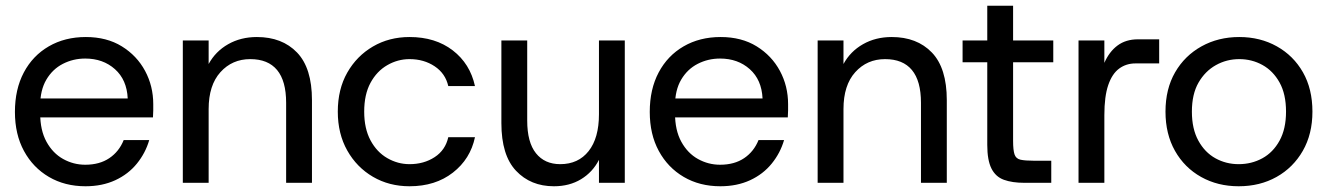

<svg xmlns="http://www.w3.org/2000/svg" viewBox="-20 -637 4625 669"><path d="M278 12Q206 12 150.5 -20.5Q95 -53 63.5 -111Q32 -169 32 -247Q32 -326 63 -384.5Q94 -443 150 -475.5Q206 -508 279 -508Q352 -508 404.5 -475.5Q457 -443 485.5 -390Q514 -337 514 -274Q514 -264 514 -252.5Q514 -241 513 -228H99V-294H425Q422 -359 380.5 -396Q339 -433 277 -433Q235 -433 199 -414.5Q163 -396 141.5 -359.5Q120 -323 120 -269V-242Q120 -183 142 -143Q164 -103 200 -83Q236 -63 277 -63Q327 -63 361 -86Q395 -109 411 -149H500Q487 -104 457 -67Q427 -30 381.5 -9Q336 12 278 12Z M617 0V-496H707V-414Q731 -458 775 -483Q819 -508 875 -508Q963 -508 1015 -454Q1067 -400 1067 -288V0H977V-279Q977 -355 945.5 -393Q914 -431 852 -431Q789 -431 748 -385.5Q707 -340 707 -257V0Z M1407 12Q1336 12 1279.5 -21Q1223 -54 1190 -112.5Q1157 -171 1157 -248Q1157 -326 1190 -384Q1223 -442 1279.5 -475Q1336 -508 1407 -508Q1497 -508 1557.5 -461.5Q1618 -415 1635 -337H1542Q1532 -381 1494.5 -406Q1457 -431 1407 -431Q1366 -431 1329.5 -410Q1293 -389 1271 -348.5Q1249 -308 1249 -248Q1249 -189 1271 -148Q1293 -107 1329.5 -86Q1366 -65 1407 -65Q1457 -65 1494.5 -89.5Q1532 -114 1542 -159H1635Q1619 -83 1558 -35.5Q1497 12 1407 12Z M1910 12Q1829 12 1778 -42Q1727 -96 1727 -208V-496H1817V-217Q1817 -141 1847.5 -103Q1878 -65 1932 -65Q1995 -65 2031 -110.5Q2067 -156 2067 -239V-496H2157V0H2067V-80Q2045 -37 2004.5 -12.5Q1964 12 1910 12Z M2490 12Q2418 12 2362.5 -20.5Q2307 -53 2275.5 -111Q2244 -169 2244 -247Q2244 -326 2275 -384.5Q2306 -443 2362 -475.5Q2418 -508 2491 -508Q2564 -508 2616.5 -475.5Q2669 -443 2697.5 -390Q2726 -337 2726 -274Q2726 -264 2726 -252.5Q2726 -241 2725 -228H2311V-294H2637Q2634 -359 2592.5 -396Q2551 -433 2489 -433Q2447 -433 2411 -414.5Q2375 -396 2353.5 -359.5Q2332 -323 2332 -269V-242Q2332 -183 2354 -143Q2376 -103 2412 -83Q2448 -63 2489 -63Q2539 -63 2573 -86Q2607 -109 2623 -149H2712Q2699 -104 2669 -67Q2639 -30 2593.5 -9Q2548 12 2490 12Z M2829 0V-496H2919V-414Q2943 -458 2987 -483Q3031 -508 3087 -508Q3175 -508 3227 -454Q3279 -400 3279 -288V0H3189V-279Q3189 -355 3157.5 -393Q3126 -431 3064 -431Q3001 -431 2960 -385.5Q2919 -340 2919 -257V0Z M3549 0Q3507 0 3478 -10.5Q3449 -21 3434.5 -50Q3420 -79 3420 -132V-420H3334V-496H3420V-617H3510V-496H3650V-420H3510V-146Q3510 -114 3515 -99Q3520 -84 3536 -80.5Q3552 -77 3582 -77H3643V0Z M3738 0V-496H3828V-418Q3845 -457 3874 -478.5Q3903 -500 3945 -500H4019V-416H3936Q3904 -416 3879.5 -398Q3855 -380 3841.5 -340.5Q3828 -301 3828 -236V0Z M4296 12Q4223 12 4165 -20.5Q4107 -53 4074 -111.5Q4041 -170 4041 -248Q4041 -327 4074.5 -385Q4108 -443 4166.5 -475.5Q4225 -508 4298 -508Q4371 -508 4429 -475.5Q4487 -443 4520 -385Q4553 -327 4553 -248Q4553 -170 4519.5 -111.5Q4486 -53 4428 -20.5Q4370 12 4296 12ZM4296 -65Q4341 -65 4378.5 -85.5Q4416 -106 4438.5 -147Q4461 -188 4461 -248Q4461 -309 4438.5 -349.5Q4416 -390 4379 -410.5Q4342 -431 4298 -431Q4254 -431 4216.5 -410Q4179 -389 4156 -349Q4133 -309 4133 -248Q4133 -188 4155.5 -147Q4178 -106 4215 -85.5Q4252 -65 4296 -65Z"/></svg>

Font: Host Grotesk Light
Style: Regular
Weight: 400
Version: Version 1.003